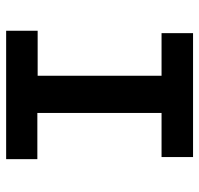

<svg xmlns="http://www.w3.org/2000/svg" viewBox="-32 -632 663 640"><g transform="rotate(90 300.0 -311.5)"><path d="M82 0V-105H232V-518H90V-623H503V-518H356V-104H510V0Z"/></g></svg>

Font: Inconsolata Expanded ExtraBold
Style: Regular
Weight: 800
Width: 7
Monospace: yes
Designer: Raph Levien, Cyreal, Brenton Simpson
Foundry: Raph Levien, Cyreal, Google
Version: Version 3.001; ttfautohint (v1.8.2.53-6de2)